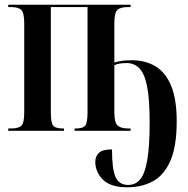

<svg xmlns="http://www.w3.org/2000/svg" viewBox="-20 -556 797 816"><path d="M521 240Q450 240 417.5 207.5Q385 175 385 132Q385 109 400 94Q415 79 456 79Q456 165 471.5 197.5Q487 230 525 230Q556 230 576 206Q596 182 606 124Q616 66 616 -37Q616 -135 605 -189.5Q594 -244 572 -266Q550 -288 519 -288Q502 -288 489.5 -286Q477 -284 466 -279V-79Q466 -37 479 -23.5Q492 -10 525 -10H535V0H297V-10H303Q333 -10 342.5 -22.5Q352 -35 352 -79V-526H196V-79Q196 -34 206 -22Q216 -10 247 -10H252V0H15V-10H27Q59 -10 71 -22Q83 -34 83 -79V-457Q83 -501 70.5 -513.5Q58 -526 27 -526H15V-536H535V-526H524Q492 -526 479 -514Q466 -502 466 -458V-290Q480 -295 499 -297.5Q518 -300 541 -300Q598 -300 641 -274Q684 -248 707.5 -191Q731 -134 731 -40Q731 65 704.5 126.5Q678 188 630.5 214Q583 240 521 240Z"/></svg>

Font: Noto Serif Display ExtraCondensed SemiBold
Style: Regular
Weight: 600
Width: 2
Designer: Monotype Design Team
Foundry: Monotype Imaging Inc.
Version: Version 2.009